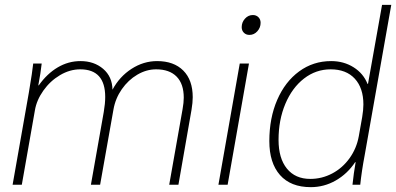

<svg xmlns="http://www.w3.org/2000/svg" viewBox="-20 -762 1634 792"><path d="M99 -380Q114 -469 117 -500H152Q148 -462 138 -410H140Q174 -458 218 -484Q262 -510 312 -510Q368 -510 405.5 -478Q443 -446 444 -392Q473 -446 522.5 -478Q572 -510 628 -510Q697 -510 736 -471Q775 -432 775 -361Q775 -339 770 -309L716 0H678L733 -311Q738 -339 738 -359Q738 -416 708.5 -446Q679 -476 624 -476Q584 -476 546.5 -454Q509 -432 482.5 -394Q456 -356 448 -310L393 0H355L408 -300Q414 -335 414 -362Q414 -476 311 -476Q268 -476 227.5 -452Q187 -428 159 -388.5Q131 -349 124 -307L70 0H32Z M977 -650Q977 -670 990.5 -685Q1004 -700 1023 -700Q1037 -700 1046 -691Q1055 -682 1055 -668Q1055 -648 1041.5 -633Q1028 -618 1009 -618Q995 -618 986 -627Q977 -636 977 -650ZM969 -500H1007L919 0H881Z M1091 -180Q1091 -275 1123.5 -350Q1156 -425 1214 -467.5Q1272 -510 1346 -510Q1398 -510 1438.5 -484.5Q1479 -459 1496 -416H1498L1556 -742H1594L1484 -120Q1472 -57 1466 0H1434Q1439 -48 1447 -93H1445Q1413 -45 1365 -17.5Q1317 10 1262 10Q1179 10 1135 -40Q1091 -90 1091 -180ZM1460 -200 1474 -279Q1479 -309 1479 -331Q1479 -399 1443.5 -437.5Q1408 -476 1344 -476Q1283 -476 1234 -438Q1185 -400 1157 -333.5Q1129 -267 1129 -185Q1129 -109 1163.5 -66.5Q1198 -24 1260 -24Q1308 -24 1350.5 -46.5Q1393 -69 1422 -109.5Q1451 -150 1460 -200Z"/></svg>

Font: Sarabun Thin
Style: Italic
Weight: 250
Italic angle: -10°
Designer: Suppakit Chalermlarp | Katatrad Co.,Ltd.
Foundry: Cadson Demak Co.,Ltd.
Version: Version 1.000; ttfautohint (v1.6)